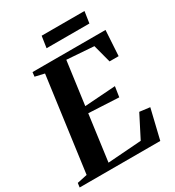

<svg xmlns="http://www.w3.org/2000/svg" viewBox="-225 -1030 1055 1155"><g transform="rotate(-30 302.5 -452.5)"><path d="M-14.5 0 -10.5 -29.5 59.5 -44.5 148 -698 83.5 -713 87 -743H594L583.5 -567H520.5L487.5 -692L300 -705.5L259.5 -407L474 -422L463 -350.5L253.5 -361L210.5 -42.5L444 -59.5L523.5 -215L595 -206L545.5 0ZM244 -905H541.5L529.5 -825H232Z"/></g></svg>

Font: Merriweather 96pt
Style: Bold Italic
Weight: 700
Italic angle: -7.8°
Version: Version 2.101